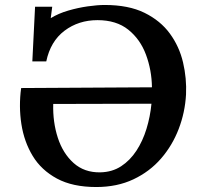

<svg xmlns="http://www.w3.org/2000/svg" viewBox="-20 -736 803 772"><path d="M367 16Q272 16 209 -18Q146 -52 111.5 -109Q77 -166 66 -237Q55 -308 65 -382L591 -385Q590 -454 567 -516Q544 -578 496 -616.5Q448 -655 372 -655Q296 -655 239.5 -612.5Q183 -570 166 -489H110L121 -709H190L184 -663Q215 -682 254.5 -693.5Q294 -705 333 -710.5Q372 -716 401 -716Q497 -716 561 -684.5Q625 -653 663 -601Q701 -549 716 -485Q731 -421 728 -356Q724 -284 698.5 -217.5Q673 -151 627.5 -98.5Q582 -46 516.5 -15Q451 16 367 16ZM383 -43Q431 -44 467 -67.5Q503 -91 528.5 -130Q554 -169 569 -218Q584 -267 589 -319L194 -318Q192 -245 212.5 -182Q233 -119 276 -80.5Q319 -42 383 -43Z"/></svg>

Font: Lora SemiBold
Style: Italic
Weight: 600
Italic angle: -3°
Designer: Olga Karpushina, Alexei Vanyashin (Cyrillic)
Foundry: Cyreal
Version: Version 3.011; ttfautohint (v1.8.4.7-5d5b)